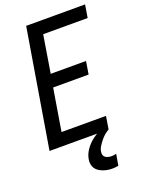

<svg xmlns="http://www.w3.org/2000/svg" viewBox="-174 -818 852 1124"><g transform="rotate(-20 251.5 -256.0)"><path d="M14 0 136 -735H503L490 -655H213L175 -422H395L382 -342H161L118 -80H395L382 0ZM325 223Q310 223 295.5 220.5Q281 218 267.5 213Q254 208 242 200Q230 192 222.5 180.5Q215 169 212.5 154Q210 139 213 124Q218 95 235.5 69Q253 43 277.5 23Q302 3 330 -10.5Q358 -24 387 -31L382 0Q366 9 352.5 21Q339 33 328 47Q317 61 307.5 76.5Q298 92 296 108Q294 119 297 128Q300 137 307.5 142.5Q315 148 325 150.5Q335 153 345 153Q352 153 359.5 152Q367 151 375 149L363 219Q354 221 344.5 222Q335 223 325 223Z"/></g></svg>

Font: Iosevka SS04 Medium Oblique
Style: Regular
Weight: 500
Italic angle: -9°
Monospace: yes
Designer: Belleve Invis
Foundry: Belleve Invis
Version: Version 19.0.0; ttfautohint (v1.8.4)